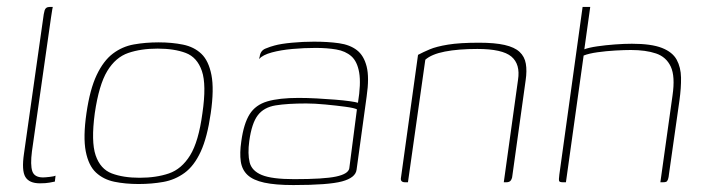

<svg xmlns="http://www.w3.org/2000/svg" viewBox="-20 -525 2036 553"><path d="M95 3Q64 3 53 -15.5Q42 -34 49 -82L106 -484Q107 -490 108.5 -495Q110 -500 113.5 -502.5Q117 -505 123 -505H132Q132 -505 130.5 -497.5Q129 -490 127 -475L72 -89Q67 -50 73 -32Q79 -14 104 -14Q110 -14 123 -15.5Q136 -17 140 -19L138 -2Q133 -1 122.5 1Q112 3 95 3Z M379 5Q341 5 309.5 -1.5Q278 -8 256.5 -28Q235 -48 227 -89Q219 -130 229 -199Q239 -268 258.5 -309Q278 -350 305 -370.5Q332 -391 365.5 -397Q399 -403 437 -403Q475 -403 507 -396.5Q539 -390 560 -370Q581 -350 589 -309Q597 -268 587 -199Q577 -129 558 -88Q539 -47 511.5 -27Q484 -7 450.5 -1Q417 5 379 5ZM382 -13Q430 -13 466.5 -25.5Q503 -38 527.5 -77.5Q552 -117 563 -199Q575 -281 561.5 -320.5Q548 -360 515 -372.5Q482 -385 434 -385Q386 -385 349.5 -372.5Q313 -360 289 -320.5Q265 -281 253 -199Q242 -117 255.5 -77.5Q269 -38 302 -25.5Q335 -13 382 -13Z M825 8Q773 8 741 1Q709 -6 693 -21Q677 -36 673.5 -60Q670 -84 675 -118Q682 -169 699 -196Q716 -223 750 -233Q784 -243 840 -243Q865 -243 892.5 -241.5Q920 -240 945 -238Q970 -236 987.5 -233.5Q1005 -231 1011 -229Q1020 -284 1014.5 -316Q1009 -348 992 -363Q975 -378 948.5 -382.5Q922 -387 889 -387Q856 -387 822.5 -384Q789 -381 763 -374Q737 -367 726 -355L728 -362Q730 -379 744.5 -385Q759 -391 771 -394Q789 -399 821 -402Q853 -405 884 -405Q925 -405 956.5 -400.5Q988 -396 1008 -380.5Q1028 -365 1036 -333.5Q1044 -302 1036 -247L1007 -36Q1004 -13 965 -2.5Q926 8 825 8ZM827 -9Q913 -9 948 -16.5Q983 -24 986 -40L1008 -210Q1001 -214 975 -217.5Q949 -221 917.5 -224Q886 -227 862 -227Q808 -227 774 -221.5Q740 -216 722.5 -193Q705 -170 698 -119Q693 -82 699 -57.5Q705 -33 734 -21Q763 -9 827 -9Z M1147 0Q1132 0 1135 -14L1184 -367Q1199 -375 1218 -383Q1237 -391 1270.5 -396.5Q1304 -402 1360 -402Q1405 -402 1433.5 -395.5Q1462 -389 1476.5 -375.5Q1491 -362 1494.5 -341.5Q1498 -321 1494 -294L1455 -14Q1454 -10 1452 -6.5Q1450 -3 1446.5 -1.5Q1443 0 1438 0H1431L1472 -295Q1479 -340 1453 -362Q1427 -384 1355 -384Q1300 -384 1261.5 -376.5Q1223 -369 1205 -353L1155 0Z M1602 0Q1592 0 1590.5 -3.5Q1589 -7 1591 -22L1658 -505H1680L1663 -383Q1676 -388 1700 -391.5Q1724 -395 1751 -397Q1778 -399 1800 -399Q1856 -399 1886.5 -387Q1917 -375 1929 -353Q1941 -331 1941.5 -301.5Q1942 -272 1937 -236L1907 -25Q1906 -14 1904 -8.5Q1902 -3 1899 -1.5Q1896 0 1889 0H1882L1917 -250Q1925 -305 1912 -333Q1899 -361 1869.5 -371Q1840 -381 1797 -381Q1779 -381 1752.5 -379.5Q1726 -378 1701 -374.5Q1676 -371 1661 -365L1610 0Z"/></svg>

Font: Genos Thin Thin
Style: Italic
Weight: 250
Italic angle: -8°
Version: Version 1.010